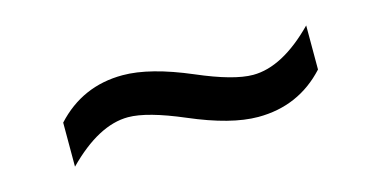

<svg xmlns="http://www.w3.org/2000/svg" viewBox="-31 -519 663 333"><g transform="rotate(-15 300.0 -352.5)"><path d="M74.2 -286.1V-365.2Q122.6 -418 194.8 -418Q243.7 -418 315.9 -387.2Q379.4 -359.9 414.1 -359.9Q466.8 -359.9 524.9 -418.9V-339.8Q476.6 -287.1 403.8 -287.1Q355 -287.1 283.2 -317.9Q219.2 -345.2 185.1 -345.2Q132.3 -345.2 74.2 -286.1Z"/></g></svg>

Font: Noto Mono
Style: Regular
Weight: 400
Designer: Monotype Design Team
Foundry: Monotype Imaging Inc.
Version: Version 1.00